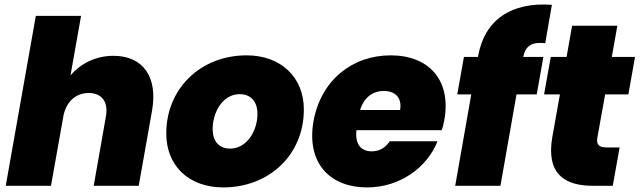

<svg xmlns="http://www.w3.org/2000/svg" viewBox="-20 -809 2785 836"><path d="M5 0H202L257 -309C271 -369 312 -404 366 -404C423 -404 453 -366 441 -301L388 0H584L642 -327C668 -474 603 -566 474 -566C393 -566 328 -529 287 -481L333 -740H136Z M1303 -332C1303 -475 1201 -568 1054 -568C853 -568 704 -423 704 -228C704 -85 804 7 952 7C1152 7 1303 -135 1303 -332ZM906 -247C906 -320 949 -399 1024 -399C1067 -399 1101 -372 1101 -313C1101 -241 1056 -162 982 -162C938 -162 906 -189 906 -247Z M1652 -413C1697 -413 1732 -386 1722 -330H1548C1565 -385 1603 -413 1652 -413ZM1885 -194H1677C1662 -171 1637 -150 1599 -150C1556 -150 1525 -176 1532 -242H1903C1909 -257 1912 -273 1915 -288C1945 -461 1847 -568 1681 -568C1513 -568 1377 -459 1345 -281C1314 -102 1413 7 1579 7C1720 7 1840 -79 1885 -194Z M1962 0H2159L2229 -398H2317L2346 -561H2258C2269 -611 2296 -627 2354 -621L2383 -788C2204 -801 2090 -721 2062 -566L2061 -561H2000L1971 -398H2032Z M2385 -213C2357 -52 2438 0 2562 0H2648L2678 -167H2621C2587 -167 2576 -180 2581 -210L2615 -398H2716L2745 -561H2644L2668 -697H2471L2447 -561H2378L2349 -398H2418Z"/></svg>

Font: SVN-Poppins ExtraBold
Style: Italic
Weight: 800
Italic angle: -10°
Designer: Ninad Kale (Devanagari), Jonny Pinhorn (Latin)
Foundry: Indian Type Foundry
Version: Version 3.002 2017